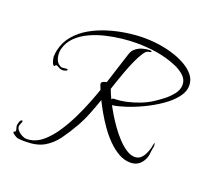

<svg xmlns="http://www.w3.org/2000/svg" viewBox="-142 -880 1249 1179"><g transform="rotate(20 483.0 -291.0)"><path d="M126 133Q115 133 100 132Q85 131 76 126Q72 123 61 116.5Q50 110 50 104Q50 97 55.5 97.5Q61 98 61 90Q61 82 58 74Q55 66 55 58Q55 49 60 33.5Q65 18 76 18Q79 18 79 21Q79 29 73.5 40Q68 51 68 58Q68 72 79.5 85Q91 98 107.5 106.5Q124 115 137 115Q142 115 148 115Q154 115 159 114Q204 108 244 73.5Q284 39 318 -12Q352 -63 380 -120.5Q408 -178 429 -231.5Q450 -285 463 -323Q461 -328 455.5 -341.5Q450 -355 450 -359Q450 -370 462.5 -375Q475 -380 483 -381Q500 -432 515.5 -483Q531 -534 548 -584Q553 -600 559 -609.5Q565 -619 578 -629Q596 -643 620 -649.5Q644 -656 666 -656Q668 -656 672.5 -655Q677 -654 677 -651Q677 -647 670 -645.5Q663 -644 661 -644Q647 -644 629.5 -618Q612 -592 594.5 -552.5Q577 -513 561.5 -471Q546 -429 535 -396Q524 -363 520 -351Q525 -336 531.5 -321Q538 -306 545 -292Q547 -294 550.5 -297Q554 -300 557 -300Q595 -300 637.5 -309Q680 -318 721 -334Q762 -350 793 -370Q817 -385 848.5 -409Q880 -433 903 -462.5Q926 -492 926 -524Q926 -557 901.5 -580.5Q877 -604 841 -620Q805 -636 768.5 -645.5Q732 -655 707 -659Q673 -664 639.5 -666.5Q606 -669 572 -669Q531 -669 480 -663.5Q429 -658 376 -645.5Q323 -633 276 -611Q229 -589 195 -555.5Q161 -522 149 -475Q146 -462 146 -448Q146 -423 156 -401.5Q166 -380 191 -371H194Q202 -371 209.5 -372.5Q217 -374 224 -374Q225 -374 228 -373.5Q231 -373 231 -371Q231 -364 220 -360.5Q209 -357 204 -357Q187 -357 175 -365Q163 -373 156 -373Q155 -373 154 -372.5Q153 -372 153 -372Q151 -370 150 -367Q149 -364 145 -364Q139 -364 134 -374.5Q129 -385 126 -398Q123 -411 123 -416Q123 -437 128 -460Q141 -517 177.5 -560Q214 -603 266 -632.5Q318 -662 377 -680Q436 -698 495.5 -706.5Q555 -715 606 -715Q679 -715 749 -700Q779 -694 816 -681Q853 -668 887 -648Q921 -628 943.5 -599.5Q966 -571 966 -534Q966 -493 935.5 -454.5Q905 -416 856.5 -382.5Q808 -349 752.5 -322.5Q697 -296 646 -279.5Q595 -263 561 -259Q572 -238 591 -206.5Q610 -175 634.5 -140.5Q659 -106 687 -76Q715 -46 744 -27Q773 -8 800 -8Q824 -8 839 -22Q854 -36 863.5 -56.5Q873 -77 878 -96Q880 -104 881.5 -113Q883 -122 885 -129H887Q889 -129 889 -124Q890 -120 890 -114Q890 -104 887 -93Q884 -78 883 -63Q882 -48 877 -34Q866 -3 843.5 15.5Q821 34 787 34Q747 34 710 13Q673 -8 639.5 -41.5Q606 -75 577.5 -115.5Q549 -156 526.5 -195.5Q504 -235 489 -266Q472 -217 452.5 -167.5Q433 -118 407 -72Q375 -16 341 31Q307 78 260 105.5Q213 133 140 133Z"/></g></svg>

Font: Beau Rivage
Style: Regular
Weight: 400
Designer: Robert E. Leuschke
Foundry: Robert E. Leuschke
Version: Version 1.010; ttfautohint (v1.8.3)